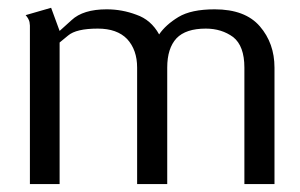

<svg xmlns="http://www.w3.org/2000/svg" viewBox="-20 -466 760 486"><path d="M523.4 -442.4Q463.9 -442.4 431.6 -422.9Q399.4 -403.3 382.8 -378.9Q362.3 -416 325.2 -428.7Q289.1 -442.4 250 -442.4Q190.4 -442.4 161.1 -415Q130.9 -387.7 130.9 -387.7Q124 -407.2 109.4 -446.3Q92.8 -441.4 44.9 -427.7Q52.7 -418.9 54.7 -410.2Q55.7 -401.4 55.7 -401.4Q55.7 -267.6 55.7 0Q75.2 0 130.9 0Q130.9 -89.8 130.9 -358.4Q130.9 -358.4 152.3 -376Q172.9 -393.6 227.5 -393.6Q276.4 -393.6 301.8 -367.2Q327.1 -339.8 327.1 -294.9Q327.1 -196.3 327.1 0Q345.7 0 403.3 0Q403.3 -74.2 403.3 -294.9Q403.3 -343.8 426.8 -369.1Q450.2 -393.6 501 -393.6Q541 -393.6 570.3 -372.1Q598.6 -349.6 598.6 -294.9Q598.6 -196.3 598.6 0Q603.5 0 618.2 0Q631.8 0 674.8 0Q674.8 -74.2 674.8 -294.9Q674.8 -356.4 637.7 -399.4Q600.6 -442.4 523.4 -442.4Z"/></svg>

Font: BSRU BANSOMDEJ
Style: Regular
Weight: 400
Designer: Wisit Potiwat
Version: Version 1.000;PS 002.000;hotconv 1.0.70;makeotf.lib2.5.58329